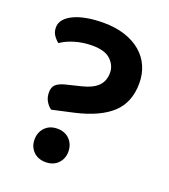

<svg xmlns="http://www.w3.org/2000/svg" viewBox="-121 -719 722 821"><g transform="rotate(20 239.5 -308.5)"><path d="M126 -205Q112 -215 102 -232Q92 -249 92 -272Q92 -295 104.5 -307Q117 -319 143 -326L216 -344Q262 -355 285.5 -378Q309 -401 309 -439Q309 -472 283 -497.5Q257 -523 198 -523Q157 -523 119 -511.5Q81 -500 58 -483Q44 -494 34.5 -508.5Q25 -523 25 -543Q25 -564 39 -580Q53 -596 77.5 -607.5Q102 -619 136 -625Q170 -631 211 -631Q265 -631 308 -617Q351 -603 381 -577.5Q411 -552 426.5 -517Q442 -482 442 -440Q442 -353 388 -302.5Q334 -252 225 -227ZM103 -61Q103 -94 124 -116Q145 -138 180 -138Q215 -138 236 -116Q257 -94 257 -61Q257 -29 236 -7.5Q215 14 180 14Q145 14 124 -7.5Q103 -29 103 -61Z"/></g></svg>

Font: Baloo Bhai 2 SemiBold
Style: Regular
Weight: 600
Designer: Supriya Tembe, Noopur Datye and Ek Type
Foundry: Ek Type
Version: Version 1.640;PS 1.000;hotconv 16.6.51;makeotf.lib2.5.65220;